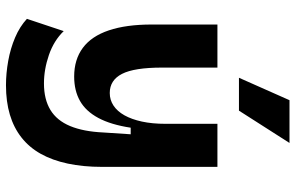

<svg xmlns="http://www.w3.org/2000/svg" viewBox="-193 -613 988 642"><g transform="rotate(90 301.0 -292.0)"><path d="M265 182Q225 182 183.5 174.5Q142 167 105.5 151.5Q69 136 43 112L84 -11Q116 22 164 38.5Q212 55 259 55Q312 55 347.5 33.5Q383 12 401.5 -32.5Q420 -77 423 -144L429 -235H407Q397 -169 374.5 -127Q352 -85 317.5 -65.5Q283 -46 236 -46Q179 -46 140 -75Q101 -104 81.5 -162Q62 -220 62 -305V-525H206V-340Q206 -247 227 -206Q248 -165 291 -165Q314 -165 333 -177.5Q352 -190 365.5 -214Q379 -238 386.5 -272.5Q394 -307 394 -351V-525H538V-139Q538 -76 527 -24.5Q516 27 494.5 65.5Q473 104 440 130Q407 156 363.5 169Q320 182 265 182ZM350 -597H240L315 -766H458Z"/></g></svg>

Font: Bricolage Grotesque 96pt ExtraBold
Style: Bold
Weight: 700
Version: Version 1.001;gftools[0.9.33.dev8+g029e19f]